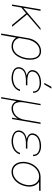

<svg xmlns="http://www.w3.org/2000/svg" viewBox="1274 -2043 973 3561"><g transform="rotate(90 1760.5 -262.5)"><path d="M228 -259.8 119.6 -171.4 90.3 0H63.5L154.3 -528.3H181.2L126 -209.5L226.1 -294.4L502.4 -527.8L537.6 -527.3L248 -277.8L477.1 0H442.9Z M1081.5 -254.4Q1076.2 -223.6 1065.9 -192.1Q1055.7 -160.6 1040.8 -131.3Q1025.9 -102.1 1006.3 -76.4Q986.8 -50.8 961.9 -31.7Q937 -12.7 907 -1.5Q877 9.8 841.8 9.8Q817.4 9.8 793.2 4.4Q769 -1 747.6 -12.2Q726.1 -23.4 708.3 -39.8Q690.4 -56.2 678.2 -78.1L628.9 203.1H602.1L662.1 -145V-148.9L689 -302.7L690.4 -310.5Q698.7 -355 719.2 -396.2Q739.7 -437.5 770.8 -469Q801.8 -500.5 842.3 -519.3Q882.8 -538.1 931.2 -538.1Q967.8 -537.6 994.6 -525.4Q1021.5 -513.2 1039.8 -492.4Q1058.1 -471.7 1068.8 -444.1Q1079.6 -416.5 1084.2 -386.2Q1088.9 -356 1088.1 -324.7Q1087.4 -293.5 1083 -264.6ZM1056.2 -264.6Q1060.1 -289.1 1061.5 -316.9Q1063 -344.7 1060.1 -372.1Q1057.1 -399.4 1049.1 -424.8Q1041 -450.2 1025.6 -469.5Q1010.3 -488.8 987.3 -500.2Q964.4 -511.7 931.6 -511.7Q886.2 -511.7 850.3 -493.7Q814.5 -475.6 787.6 -445.8Q760.7 -416 742.9 -377.7Q725.1 -339.4 714.8 -299.8L715.3 -300.3L685.5 -130.9Q692.9 -103 707.5 -81.5Q722.2 -60.1 742.4 -45.7Q762.7 -31.2 787.8 -23.9Q813 -16.6 841.8 -16.6Q873.5 -17.1 900.1 -27.1Q926.8 -37.1 948.7 -54.4Q970.7 -71.8 988 -95Q1005.4 -118.2 1018.3 -144.5Q1031.2 -170.9 1040.3 -199Q1049.3 -227.1 1054.7 -254.4Z M1227.5 -141.6Q1231.9 -171.4 1246.6 -193.1Q1261.2 -214.8 1282 -230.2Q1302.7 -245.6 1328.4 -255.4Q1354 -265.1 1380.4 -271Q1358.9 -277.3 1339.1 -287.6Q1319.3 -297.9 1305.2 -312.5Q1291 -327.1 1284.2 -346.9Q1277.3 -366.7 1281.2 -391.6Q1287.1 -432.6 1311.3 -460.4Q1335.4 -488.3 1368.9 -505.6Q1402.3 -522.9 1441.2 -530.5Q1480 -538.1 1515.6 -538.1Q1550.3 -538.1 1584.2 -529.5Q1618.2 -521 1644.5 -503.2Q1670.9 -485.4 1686.8 -457.3Q1702.6 -429.2 1702.1 -390.1H1674.8Q1677.7 -424.3 1664.1 -447.5Q1650.4 -470.7 1627 -484.9Q1603.5 -499 1574 -505.4Q1544.4 -511.7 1516.1 -511.7Q1485.8 -511.7 1452.4 -506.1Q1418.9 -500.5 1389.2 -487.1Q1359.4 -473.6 1337.6 -450.7Q1315.9 -427.7 1309.1 -393.1Q1304.2 -369.1 1310.1 -351.8Q1315.9 -334.5 1328.4 -322.5Q1340.8 -310.5 1358.6 -303Q1376.5 -295.4 1396.5 -291Q1416.5 -286.6 1436.5 -284.9Q1456.5 -283.2 1473.6 -283.2H1563.5L1559.6 -256.3H1473.6Q1452.6 -256.3 1429.4 -254.6Q1406.2 -252.9 1383.5 -248.3Q1360.8 -243.7 1339.4 -235.6Q1317.9 -227.5 1300.5 -214.6Q1283.2 -201.7 1271 -183.3Q1258.8 -165 1253.9 -140.1Q1249 -115.2 1254.9 -96.7Q1260.7 -78.1 1273.4 -64.5Q1286.1 -50.8 1304.7 -41.7Q1323.2 -32.7 1343.8 -27.1Q1364.3 -21.5 1385.5 -19.3Q1406.7 -17.1 1425.3 -17.1Q1458.5 -17.1 1492.9 -24.4Q1527.3 -31.7 1556.9 -47.1Q1586.4 -62.5 1608.9 -87.2Q1631.3 -111.8 1641.1 -146.5H1668.9Q1657.2 -106 1632.8 -76.4Q1608.4 -46.9 1575.7 -27.8Q1543 -8.8 1504.2 0.5Q1465.3 9.8 1425.8 9.8Q1403.3 9.8 1378.7 6.3Q1354 2.9 1330.6 -4.4Q1307.1 -11.7 1286.6 -23.7Q1266.1 -35.6 1251.5 -52.2Q1236.8 -68.8 1230 -91.1Q1223.1 -113.3 1227.5 -141.6ZM1589.8 -729.5H1623L1545.4 -597.2H1517.6Z M1932.1 -528.3 1878.4 -214.8Q1875 -193.4 1874 -170.4Q1873 -147.5 1875.7 -125.5Q1878.4 -103.5 1885.7 -83.7Q1893.1 -64 1906.2 -49.3Q1919.4 -34.7 1939 -25.6Q1958.5 -16.6 1986.3 -16.6Q2029.3 -16.6 2064.5 -32.2Q2099.6 -47.9 2126.2 -74.7Q2152.8 -101.6 2170.7 -137Q2188.5 -172.4 2197.3 -211.9L2252 -528.3H2278.3L2187.5 0H2162.1L2181.2 -107.4Q2165.5 -81.5 2145.5 -59.8Q2125.5 -38.1 2101.6 -22.7Q2077.6 -7.3 2049.8 1.2Q2022 9.8 1990.7 9.8Q1943.8 9.8 1908.7 -14.6Q1873.5 -39.1 1856.4 -82L1806.2 203.1H1781.2L1907.2 -528.3Z M2401.4 -141.6Q2405.8 -171.4 2420.4 -193.1Q2435.1 -214.8 2455.8 -230.2Q2476.6 -245.6 2502.2 -255.4Q2527.8 -265.1 2554.2 -271Q2532.7 -277.3 2512.9 -287.6Q2493.2 -297.9 2479 -312.5Q2464.8 -327.1 2458 -346.9Q2451.2 -366.7 2455.1 -391.6Q2460.9 -432.6 2485.1 -460.4Q2509.3 -488.3 2542.7 -505.6Q2576.2 -522.9 2615 -530.5Q2653.8 -538.1 2689.5 -538.1Q2724.1 -538.1 2758.1 -529.5Q2792 -521 2818.4 -503.2Q2844.7 -485.4 2860.6 -457.3Q2876.5 -429.2 2876 -390.1H2848.6Q2851.6 -424.3 2837.9 -447.5Q2824.2 -470.7 2800.8 -484.9Q2777.3 -499 2747.8 -505.4Q2718.3 -511.7 2689.9 -511.7Q2659.7 -511.7 2626.2 -506.1Q2592.8 -500.5 2563 -487.1Q2533.2 -473.6 2511.5 -450.7Q2489.7 -427.7 2482.9 -393.1Q2478 -369.1 2483.9 -351.8Q2489.7 -334.5 2502.2 -322.5Q2514.6 -310.5 2532.5 -303Q2550.3 -295.4 2570.3 -291Q2590.3 -286.6 2610.4 -284.9Q2630.4 -283.2 2647.5 -283.2H2737.3L2733.4 -256.3H2647.5Q2626.5 -256.3 2603.3 -254.6Q2580.1 -252.9 2557.4 -248.3Q2534.7 -243.7 2513.2 -235.6Q2491.7 -227.5 2474.4 -214.6Q2457 -201.7 2444.8 -183.3Q2432.6 -165 2427.7 -140.1Q2422.9 -115.2 2428.7 -96.7Q2434.6 -78.1 2447.3 -64.5Q2460 -50.8 2478.5 -41.7Q2497.1 -32.7 2517.6 -27.1Q2538.1 -21.5 2559.3 -19.3Q2580.6 -17.1 2599.1 -17.1Q2632.3 -17.1 2666.7 -24.4Q2701.2 -31.7 2730.7 -47.1Q2760.3 -62.5 2782.7 -87.2Q2805.2 -111.8 2814.9 -146.5H2842.8Q2831.1 -106 2806.6 -76.4Q2782.2 -46.9 2749.5 -27.8Q2716.8 -8.8 2678 0.5Q2639.2 9.8 2599.6 9.8Q2577.1 9.8 2552.5 6.3Q2527.8 2.9 2504.4 -4.4Q2481 -11.7 2460.4 -23.7Q2439.9 -35.6 2425.3 -52.2Q2410.6 -68.8 2403.8 -91.1Q2397 -113.3 2401.4 -141.6Z M3516.1 -501.5 3351.6 -501Q3379.9 -481.9 3398.7 -456.5Q3417.5 -431.2 3427.7 -401.9Q3438 -372.6 3440.2 -340.3Q3442.4 -308.1 3437.5 -275.4L3434.1 -254.4Q3425.3 -205.1 3402.6 -157.7Q3379.9 -110.4 3345.7 -73Q3311.5 -35.6 3266.4 -12.9Q3221.2 9.8 3167 9.8Q3130.9 9.8 3102.1 -1Q3073.2 -11.7 3051.5 -30.5Q3029.8 -49.3 3014.9 -75Q3000 -100.6 2991.9 -129.9Q2983.9 -159.2 2982.2 -190.9Q2980.5 -222.7 2985.4 -253.9L2988.8 -274.4Q2997.6 -323.2 3020.5 -368.9Q3043.5 -414.6 3077.6 -449.7Q3111.8 -484.9 3156.5 -506.1Q3201.2 -527.3 3253.9 -528.3H3520ZM3011.7 -253.9Q3004.9 -212.9 3010.3 -170.9Q3015.6 -128.9 3034.4 -94.5Q3053.2 -60.1 3085.9 -38.3Q3118.7 -16.6 3166.5 -16.6Q3214.8 -16.6 3255.1 -37.4Q3295.4 -58.1 3326.4 -91.8Q3357.4 -125.5 3377.9 -168Q3398.4 -210.4 3407.2 -253.9L3411.1 -274.4Q3417.5 -314.9 3411.4 -355.5Q3405.3 -396 3385.7 -428.5Q3366.2 -460.9 3333.5 -481.2Q3300.8 -501.5 3254.4 -501.5Q3208 -501.5 3168 -481.9Q3127.9 -462.4 3096.9 -430.7Q3065.9 -398.9 3044.9 -357.9Q3023.9 -316.9 3015.6 -274.4Z"/></g></svg>

Font: Roboto Mono Thin
Style: Italic
Weight: 250
Designer: Google
Version: Version 2.000985; 2015; ttfautohint (v1.3)